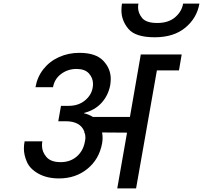

<svg xmlns="http://www.w3.org/2000/svg" viewBox="-20 -1041 1122 1061"><path d="M1082 -1021Q1068 -941 1004 -888Q940 -835 835 -835Q729 -835 690 -881Q651 -927 651 -984Q651 -1002 654 -1021H745Q743 -1010 743 -1000Q743 -969 765.5 -941.5Q788 -914 849 -914Q910 -914 947 -945Q984 -976 992 -1021ZM984 -740 969 -652H847L732 0H628L682 -308L544 -309Q547 -295 547 -279Q547 -264 544 -248Q528 -161 463 -108Q398 -55 306 -55Q240 -55 193 -81Q146 -107 129 -145.5Q112 -184 112 -220Q112 -239 116 -260H214Q212 -248 212 -237Q212 -202 236.5 -173.5Q261 -145 315 -145Q368 -145 404 -176Q440 -207 449 -258Q452 -270 452 -282Q452 -296 447 -309H445L446 -314Q424 -371 343 -371H302L317 -456H358Q413 -456 449 -485.5Q485 -515 492 -556Q494 -567 494 -577Q494 -610 471.5 -635Q449 -660 403 -660Q355 -660 318 -632.5Q281 -605 273 -559H176Q186 -616 220 -659Q254 -702 306 -725.5Q358 -749 419 -749Q509 -749 550.5 -705.5Q592 -662 592 -605Q592 -589 589 -570Q578 -513 541 -472.5Q504 -432 445 -417L444 -415Q471 -409 493 -395H698L758 -740Z"/></svg>

Font: Fz Poppins Med
Style: Italic
Weight: 500
Italic angle: -10°
Designer: Ninad Kale (Devanagari), Jonny Pinhorn (Latin)
Foundry: Indian Type Foundry
Version: Vit hóa bi Vntype.Com & FontZin.Com